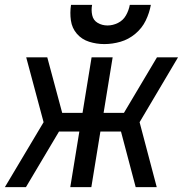

<svg xmlns="http://www.w3.org/2000/svg" viewBox="-26 -764 766 784"><path d="M-6 0H80L215 -227H298L261 0H347L384 -227H468L528 0H614L544 -265L701 -530H615L480 -303H397L434 -530H348L311 -303H228L167 -530H81L152 -265ZM400 -584Q433 -584 466 -593.5Q499 -603 526.5 -626Q554 -649 569 -680Q584 -711 590 -744H504Q500 -722 488.5 -701.5Q477 -681 456 -670.5Q435 -660 413 -660Q391 -660 373 -670.5Q355 -681 350.5 -702Q346 -723 350 -744H264Q259 -712 263.5 -680.5Q268 -649 288 -626Q308 -603 338 -593.5Q368 -584 400 -584Z"/></svg>

Font: Iosevka Sparkle Oblique
Style: Regular
Weight: 400
Italic angle: -9°
Designer: Belleve Invis
Foundry: Belleve Invis
Version: Version 4.5.0; ttfautohint (v1.8.3)